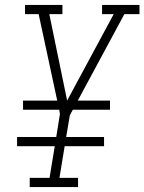

<svg xmlns="http://www.w3.org/2000/svg" viewBox="-20 -755 583 775"><path d="M100 0V-37H180L201 -165H49V-202H207L222 -295L219 -312H73V-349H211L136 -698H81V-735H232V-698H179L251 -349L439 -698H392V-735H543V-698H482L294 -349H424V-312H274L262 -290L247 -202H400V-165H241L220 -37H295V0Z"/></svg>

Font: Iosevka Slab XLtObl
Style: Regular
Weight: 200
Italic angle: -9°
Monospace: yes
Designer: Belleve Invis
Foundry: Belleve Invis
Version: Version 11.1.1; ttfautohint (v1.8.3)